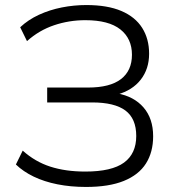

<svg xmlns="http://www.w3.org/2000/svg" viewBox="-20 -733 705 761"><path d="M321 8Q260 8 207.5 -2.5Q155 -13 113.5 -33Q72 -53 43 -81L70 -136Q119 -92 179.5 -72.5Q240 -53 318 -53Q423 -53 471.5 -88.5Q520 -124 520 -194Q520 -263 477 -295Q434 -327 345 -327H167V-386H329Q416 -386 459.5 -419.5Q503 -453 503 -516Q503 -580 457 -616.5Q411 -653 318 -653Q254 -653 194.5 -633Q135 -613 87 -570L60 -625Q92 -655 134.5 -674.5Q177 -694 225 -703.5Q273 -713 322 -713Q406 -713 461 -689.5Q516 -666 543.5 -622.5Q571 -579 571 -520Q571 -460 538 -417.5Q505 -375 444 -358V-363Q511 -351 549 -307Q587 -263 587 -193Q587 -130 558.5 -85Q530 -40 471 -16Q412 8 321 8Z"/></svg>

Font: Nunito Sans 9pt Light
Style: Regular
Weight: 300
Version: Version 3.101;gftools[0.9.27]